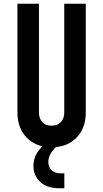

<svg xmlns="http://www.w3.org/2000/svg" viewBox="-20 -770 551 1025"><path d="M438 -750V-169Q438 -86 388.5 -35Q339 16 255.5 16Q172.5 16 122.8 -35Q73 -86 73 -169V-750H188V-169Q188 -137.5 206 -118.2Q224 -99 255.5 -99Q287 -99 305 -118.2Q323 -137.5 323 -169V-750ZM298 235Q232 235 195.2 201.5Q158.5 168 158.5 116Q158.5 69.5 188 31.5Q217.5 -6.5 273 -39.5H295.5V0Q268 22.5 253 46Q238 69.5 238 94.5Q238 122.5 255.8 139Q273.5 155.5 305.5 155.5H323.5V235Z"/></svg>

Font: Mohave Light SemiBold
Style: Regular
Weight: 600
Version: Version 2.003